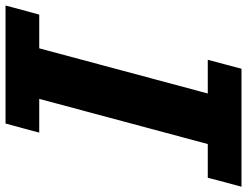

<svg xmlns="http://www.w3.org/2000/svg" viewBox="-122 -794 915 712"><g transform="rotate(90 336.0 -437.5)"><path d="M0 0H437.5Q443.4 -21 454.6 -62.5Q465.8 -104 471.2 -125H346.2Q374 -229.5 429.9 -437.7Q485.8 -646 513.7 -750H638.7Q644 -771 655 -812.5Q666 -854 671.9 -875H234.4Q229 -854 217.8 -812.5Q206.5 -771 201.2 -750H326.2Q298.3 -646 242.4 -437.5Q186.5 -229 158.7 -125H33.7Q27.8 -104 16.6 -62.5Q5.4 -21 0 0Z"/></g></svg>

Font: Faithful 32x
Style: SemiboldOblique
Weight: 400
Foundry: Faithful Resource Pack
Version: Version 1.0; January 27, 2023